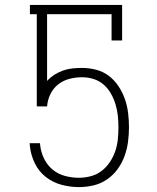

<svg xmlns="http://www.w3.org/2000/svg" viewBox="-20 -755 640 783"><path d="M302 8Q266 8 230.5 -1.5Q195 -11 166.5 -33.5Q138 -56 122 -89Q106 -122 102 -158L101 -171H143L144 -162Q147 -134 160 -107.5Q173 -81 195 -63Q217 -45 245 -37.5Q273 -30 302 -30Q326 -30 350.5 -36.5Q375 -43 394.5 -58Q414 -73 428 -94Q442 -115 450 -138.5Q458 -162 460.5 -186.5Q463 -211 463 -236Q463 -260 460.5 -283.5Q458 -307 451 -330Q444 -353 432 -374Q420 -395 402 -410.5Q384 -426 361 -433Q338 -440 314 -440Q289 -440 263.5 -433.5Q238 -427 217.5 -411Q197 -395 185.5 -371Q174 -347 172 -321H130V-697H102V-735H478V-590H435V-697H172V-425Q186 -440 202.5 -450.5Q219 -461 237.5 -467.5Q256 -474 275.5 -476Q295 -478 314 -478Q344 -478 372.5 -470.5Q401 -463 424 -445.5Q447 -428 463.5 -403Q480 -378 489.5 -350.5Q499 -323 502.5 -294Q506 -265 506 -236Q506 -206 502 -176Q498 -146 487.5 -117.5Q477 -89 459 -64.5Q441 -40 416 -23Q391 -6 361.5 1Q332 8 302 8Z"/></svg>

Font: Iosevka Etoile Extralight
Style: Regular
Weight: 200
Designer: Belleve Invis
Foundry: Belleve Invis
Version: Version 22.1.2; ttfautohint (v1.8.4)